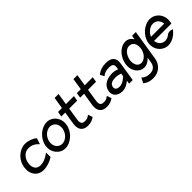

<svg xmlns="http://www.w3.org/2000/svg" viewBox="135 -1642 2848 2848"><g transform="rotate(-45 1559.5 -217.5)"><path d="M59 -226C54 -192 54 -160 60 -131C79 -48 140 11 238 11C308 11 384 -17 440 -53L443 -55L442 -150L408 -125C363 -94 308 -72 251 -72C232 -72 214 -76 199 -83C157 -104 134 -153 146 -226C149 -248 155 -268 165 -287C192 -340 239 -380 304 -380C361 -380 406 -359 440 -326L466 -301L497 -396L495 -398C451 -434 383 -462 313 -462C282 -462 256 -456 228 -444C149 -411 77 -338 59 -226Z M509 -226C488 -95 578 11 692 11C806 11 928 -95 949 -226C970 -357 881 -462 767 -462C653 -462 530 -357 509 -226ZM591 -226C605 -312 678 -381 754 -381C830 -381 881 -312 867 -226C853 -140 781 -70 705 -70C629 -70 577 -140 591 -226Z M981 -367H1063L1030 -160C1015 -50 1067 11 1165 11C1233 11 1264 -8 1301 -31L1304 -33L1280 -105L1274 -102C1242 -81 1235 -70 1178 -70C1123 -70 1105 -104 1115 -168L1146 -367H1314L1327 -449H1159L1188 -632H1105L1076 -449H994Z M1376 -367H1458L1425 -160C1410 -50 1462 11 1560 11C1628 11 1659 -8 1696 -31L1699 -33L1675 -105L1669 -102C1637 -81 1630 -70 1573 -70C1518 -70 1500 -104 1510 -168L1541 -367H1709L1722 -449H1554L1583 -632H1500L1471 -449H1389Z M1743 -135C1729 -46 1794 11 1893 11C1959 11 2020 -34 2045 -55L2036 0H2112L2159 -298C2177 -409 2122 -462 2007 -462C1926 -462 1875 -440 1827 -404L1823 -401L1856 -336L1861 -340C1901 -372 1935 -381 1994 -381C2061 -381 2086 -359 2076 -298L2071 -266C2057 -272 2017 -288 1971 -288C1861 -288 1761 -246 1743 -135ZM1831 -136C1840 -193 1894 -209 1958 -209C2003 -209 2046 -194 2059 -189L2052 -143C2042 -133 1978 -68 1909 -68C1855 -68 1824 -89 1831 -136Z M2205 -245C2183 -103 2272 -9 2363 -9C2421 -9 2467 -38 2503 -79L2489 6C2478 75 2432 114 2366 114C2321 114 2284 112 2233 68L2228 64L2188 144L2191 146C2255 193 2300 197 2353 197C2475 197 2556 109 2571 12L2648 -471H2569L2559 -408C2535 -448 2498 -482 2438 -482C2319 -482 2224 -363 2205 -245ZM2292 -240C2305 -323 2362 -397 2430 -397C2507 -397 2542 -331 2528 -240C2516 -164 2457 -88 2381 -88C2310 -88 2280 -164 2292 -240Z M2665 -226C2644 -95 2738 11 2853 11C2928 11 3008 -36 3062 -106L3066 -111L3061 -114C3061 -114 3001 -141 2960 -108C2932 -85 2900 -70 2866 -70C2802 -70 2753 -119 2746 -187H3110L3116 -225C3137 -356 3044 -462 2928 -462C2813 -462 2686 -357 2665 -226ZM2757 -262C2785 -330 2850 -381 2915 -381C2980 -381 3029 -331 3034 -262Z"/></g></svg>

Font: Charger Sport
Style: SeBdNrwObl
Weight: 600
Designer: Jasper
Foundry: Cannot Into Space Fonts
Version: Version 1.1